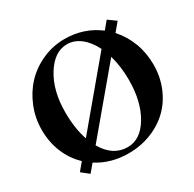

<svg xmlns="http://www.w3.org/2000/svg" viewBox="-152 -836 1018 1009"><g transform="rotate(-30 357.5 -331.5)"><path d="M124 5.9 79.6 -29.3 117.7 -75.2Q69.8 -120.1 43.5 -183.3Q17.1 -246.6 17.1 -321.8Q17.1 -393.1 43.5 -458.3Q69.8 -523.4 115 -571.3Q160.2 -619.1 223.9 -647.7Q287.6 -676.3 358.9 -676.3Q475.6 -676.3 564.9 -608.4L602.5 -653.3L649.4 -619.6L607.4 -569.3Q650.4 -522 674.1 -459.7Q697.8 -397.5 697.8 -326.2Q697.8 -253.9 671.9 -190.7Q646 -127.4 600.6 -82.8Q555.2 -38.1 490.7 -12.5Q426.3 13.2 352.5 13.2Q245.6 13.2 162.6 -40ZM170.4 -339.8Q170.4 -242.7 195.8 -168L502 -533.7Q476.1 -586.4 438.2 -616.2Q400.4 -646 356 -646Q279.8 -646 225.1 -558.3Q170.4 -470.7 170.4 -339.8ZM364.3 -17.6Q442.4 -17.6 493.9 -104Q545.4 -190.4 545.4 -321.8Q545.4 -402.3 525.4 -472.2L221.7 -110.4Q275.4 -17.6 364.3 -17.6Z"/></g></svg>

Font: Elstob 18pt SemiBold
Style: Regular
Weight: 600
Designer: Peter S. Baker
Version: Version 1.015